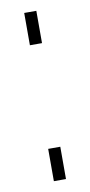

<svg xmlns="http://www.w3.org/2000/svg" viewBox="-66 -531 263 562"><g transform="rotate(-10 66.0 -250.0)"><path d="M48 -404H84V-500H48ZM48 0H84V-96H48Z"/></g></svg>

Font: Aspekta 100
Style: Regular
Weight: 100
Designer: Ivo Dolenc
Version: Version 2.000